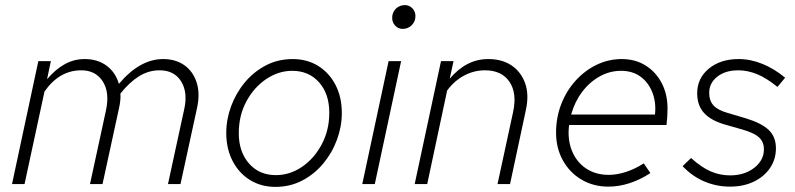

<svg xmlns="http://www.w3.org/2000/svg" viewBox="-20 -720 3108 751"><path d="M27 0 130 -481H179L164 -410Q196 -448 232.5 -468.5Q269 -489 311 -489Q362 -489 397 -463Q432 -437 445 -392Q527 -489 618 -489Q667 -489 701 -465Q735 -441 749 -398Q763 -355 751 -299L686 0H637L701 -295Q715 -360 688 -402.5Q661 -445 604 -445Q561 -445 523.5 -421.5Q486 -398 451 -354Q452 -341 450.5 -327Q449 -313 446 -299L381 0H332L394 -286Q410 -358 382 -401.5Q354 -445 298 -445Q212 -445 154 -362L76 0Z M1057 11Q1002 11 958.5 -15.5Q915 -42 890 -90Q865 -138 865 -200Q865 -253 884 -304.5Q903 -356 937.5 -397.5Q972 -439 1019.5 -464Q1067 -489 1125 -489Q1181 -489 1224 -462.5Q1267 -436 1292 -388.5Q1317 -341 1317 -278Q1317 -225 1298 -173.5Q1279 -122 1244.5 -80.5Q1210 -39 1162.5 -14Q1115 11 1057 11ZM1059 -35Q1114 -35 1161.5 -67.5Q1209 -100 1238.5 -155.5Q1268 -211 1268 -279Q1268 -353 1228 -398Q1188 -443 1123 -443Q1069 -443 1021 -410.5Q973 -378 943.5 -323Q914 -268 914 -199Q914 -126 954 -80.5Q994 -35 1059 -35Z M1555 -607Q1538 -607 1526 -619.5Q1514 -632 1514 -650Q1514 -664 1520.5 -675.5Q1527 -687 1538.5 -693.5Q1550 -700 1564 -700Q1581 -700 1593 -687.5Q1605 -675 1605 -657Q1605 -636 1590.5 -621.5Q1576 -607 1555 -607ZM1397 0 1500 -481H1549L1446 0Z M1602 0 1705 -481H1754L1739 -412Q1771 -450 1808.5 -469.5Q1846 -489 1890 -489Q1944 -489 1981 -464Q2018 -439 2034 -394.5Q2050 -350 2037 -290L1975 0H1926L1987 -282Q2003 -356 1972.5 -400.5Q1942 -445 1877 -445Q1834 -445 1795.5 -424.5Q1757 -404 1729 -366L1651 0Z M2360 10Q2301 10 2254.5 -17.5Q2208 -45 2181.5 -93Q2155 -141 2155 -201Q2155 -260 2175 -312Q2195 -364 2231 -404Q2267 -444 2313.5 -466.5Q2360 -489 2412 -489Q2465 -489 2505 -464Q2545 -439 2568 -395.5Q2591 -352 2591 -295Q2591 -279 2590 -263.5Q2589 -248 2587 -231H2206Q2199 -175 2217 -130.5Q2235 -86 2272.5 -61Q2310 -36 2361 -36Q2393 -36 2428.5 -47.5Q2464 -59 2498 -81L2524 -43Q2484 -17 2442.5 -3.5Q2401 10 2360 10ZM2214 -272H2542Q2547 -320 2531.5 -359Q2516 -398 2485 -420.5Q2454 -443 2409 -443Q2365 -443 2325.5 -421Q2286 -399 2257 -360.5Q2228 -322 2214 -272Z M2835 10Q2783 10 2735.5 -10Q2688 -30 2650 -70L2683 -102Q2724 -65 2760 -49.5Q2796 -34 2836 -34Q2892 -34 2930 -63.5Q2968 -93 2968 -136Q2968 -165 2949 -182.5Q2930 -200 2885 -213L2815 -233Q2760 -249 2733.5 -278.5Q2707 -308 2707 -355Q2707 -414 2752.5 -451.5Q2798 -489 2869 -489Q2916 -489 2962.5 -470Q3009 -451 3051 -416L3021 -380Q2978 -415 2941 -430Q2904 -445 2868 -445Q2817 -445 2785.5 -420Q2754 -395 2754 -357Q2754 -326 2771 -307.5Q2788 -289 2827 -278L2898 -257Q2960 -238 2987.5 -211Q3015 -184 3015 -140Q3015 -97 2992 -63Q2969 -29 2928.5 -9.5Q2888 10 2835 10Z"/></svg>

Font: Red Hat Text
Style: Italic
Weight: 300
Italic angle: -12°
Designer: Pentagram, MCKL
Foundry: Pentagram, MCKL
Version: Version 1.023